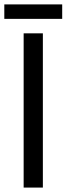

<svg xmlns="http://www.w3.org/2000/svg" viewBox="-20 -848 302 868"><path d="M86.9 -697.3H173.8V0H86.9ZM-0.5 -828.1H261.2V-762.7H-0.5Z"/></svg>

Font: Qaz
Style: Regular
Weight: 400
Designer: GGBotNet
Foundry: f0n7
Version: 0.70